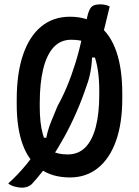

<svg xmlns="http://www.w3.org/2000/svg" viewBox="-20 -797 640 884"><path d="M485 -767Q474 -719 462 -672Q450 -625 437 -581L448 -532H385L404 -546Q404 -510 397.5 -472Q391 -434 379 -403Q358 -340 332 -280.5Q306 -221 276.5 -167.5Q247 -114 216 -67Q212 -62 209 -56Q206 -50 202 -45Q189 -25 175.5 -7.5Q162 10 149.5 24.5Q137 39 125 52Q118 58 107 62.5Q96 67 83 67Q73 67 63.5 65.5Q54 64 45.5 61.5Q37 59 30 55.5Q23 52 18 47Q37 31 58.5 8.5Q80 -14 99.5 -37.5Q119 -61 133 -82L161 -163H206L190 -143Q193 -165 199 -188.5Q205 -212 217 -241Q229 -270 245 -309Q268 -350 288.5 -399Q309 -448 327 -506Q345 -564 360 -632Q363 -642 365.5 -652Q368 -662 371 -671Q374 -684 377 -696Q380 -708 382 -721Q390 -755 402 -766Q414 -777 442 -777Q450 -777 457 -776Q464 -775 471 -773Q478 -771 485 -767ZM302 -720Q382 -720 435.5 -679Q489 -638 516 -559Q543 -480 543 -366V-344Q543 -229 514 -148Q485 -67 431 -23.5Q377 20 302 20Q221 20 166 -19Q111 -58 84 -133Q57 -208 57 -317V-339Q57 -459 86 -544.5Q115 -630 170 -675Q225 -720 302 -720ZM163 -305Q163 -230 177 -180Q191 -130 211 -104Q232 -94 250.5 -90Q269 -86 292 -86Q341 -86 373 -118.5Q405 -151 421 -212.5Q437 -274 437 -360V-378Q437 -433 430.5 -474Q424 -515 412.5 -545.5Q401 -576 386 -597Q366 -607 349 -610.5Q332 -614 308 -614Q259 -614 227 -579.5Q195 -545 179 -479.5Q163 -414 163 -322Z"/></svg>

Font: Recursive Monospace Casual Medium
Style: Regular
Weight: 500
Version: Version 1.047